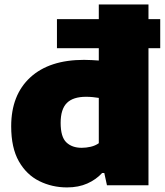

<svg xmlns="http://www.w3.org/2000/svg" viewBox="-20 -828 737 858"><path d="M279.5 9.5Q212.5 9.5 155.5 -18.8Q98.5 -47 64.2 -107.2Q30 -167.5 30 -263.5Q30 -403.5 115.2 -482Q200.5 -560.5 355.5 -560.5Q373 -560.5 389.8 -559.5Q406.5 -558.5 421.5 -557.5V-808H643.5V0H458L446 -55H436.5Q409.5 -25.5 370.2 -8Q331 9.5 279.5 9.5ZM345 -167.5Q365 -167.5 385.5 -172.2Q406 -177 421.5 -188V-390.5Q409.5 -392.5 394.8 -394Q380 -395.5 364.5 -395.5Q306.5 -395.5 278.8 -367.8Q251 -340 251 -279Q251 -216 276.5 -191.8Q302 -167.5 345 -167.5ZM234.5 -612.5V-742.5H696V-612.5Z"/></svg>

Font: Encode Sans Semi Expanded Black
Style: Regular
Weight: 900
Width: 6
Designer: Multiple Designers
Foundry: Impallari Type
Version: Version 3.000; ttfautohint (v1.8.3) -l 8 -r 50 -G 200 -x 14 